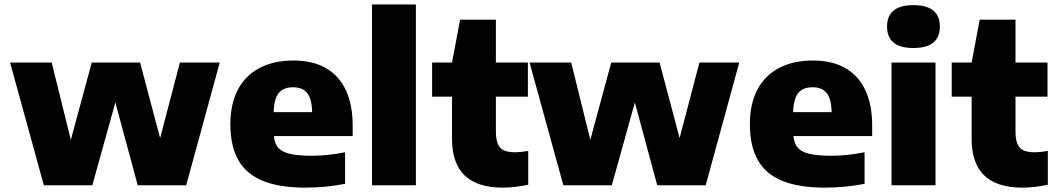

<svg xmlns="http://www.w3.org/2000/svg" viewBox="-20 -828 4726 858"><path d="M784 -548.5H962L812 0H595.5L495.5 -370L392.5 0H176L25 -548.5H211L296.5 -203L390 -548.5H606L695.5 -211Z M1556 -220H1204Q1207 -187 1223.2 -168Q1239.5 -149 1275.5 -140.5Q1311.5 -132 1374.5 -132Q1443 -132 1522 -147.5V-6.5Q1434.5 10.5 1345.5 10.5Q1228.5 10.5 1154.5 -19.8Q1080.5 -50 1045 -112.5Q1009.5 -175 1009.5 -274Q1009.5 -362 1042.2 -425.8Q1075 -489.5 1138.2 -523.5Q1201.5 -557.5 1292 -557.5Q1378 -557.5 1437 -523.2Q1496 -489 1526 -424Q1556 -359 1556 -267.5ZM1203 -327H1375Q1373.5 -386 1353 -412Q1332.5 -438 1289.5 -438Q1246 -438 1225.2 -412Q1204.5 -386 1203 -327Z M1642.5 0V-808H1838.5V0Z M2340.5 -153.5V-2.5Q2315 3 2284.5 6.8Q2254 10.5 2226.5 10.5Q2000 10.5 2000 -207V-396H1911V-548.5H2000L2036 -740H2196V-548.5H2339V-396H2196V-240.5Q2196 -205 2204.8 -184.8Q2213.5 -164.5 2232 -156Q2250.5 -147.5 2282.5 -147.5Q2305 -147.5 2340.5 -153.5Z M3105.5 -548.5H3283.5L3133.5 0H2917L2817 -370L2714 0H2497.5L2346.5 -548.5H2532.5L2618 -203L2711.5 -548.5H2927.5L3017 -211Z M3877.5 -220H3525.5Q3528.5 -187 3544.8 -168Q3561 -149 3597 -140.5Q3633 -132 3696 -132Q3764.5 -132 3843.5 -147.5V-6.5Q3756 10.5 3667 10.5Q3550 10.5 3476 -19.8Q3402 -50 3366.5 -112.5Q3331 -175 3331 -274Q3331 -362 3363.8 -425.8Q3396.5 -489.5 3459.8 -523.5Q3523 -557.5 3613.5 -557.5Q3699.5 -557.5 3758.5 -523.2Q3817.5 -489 3847.5 -424Q3877.5 -359 3877.5 -267.5ZM3524.5 -327H3696.5Q3695 -386 3674.5 -412Q3654 -438 3611 -438Q3567.5 -438 3546.8 -412Q3526 -386 3524.5 -327Z M3964 0V-548.5H4160.5V0ZM3944 -709.5Q3944 -805 4062 -805Q4180 -805 4180 -709.5Q4180 -613.5 4062 -613.5Q3944 -613.5 3944 -709.5Z M4662.5 -153.5V-2.5Q4637 3 4606.5 6.8Q4576 10.5 4548.5 10.5Q4322 10.5 4322 -207V-396H4233V-548.5H4322L4358 -740H4518V-548.5H4661V-396H4518V-240.5Q4518 -205 4526.8 -184.8Q4535.5 -164.5 4554 -156Q4572.5 -147.5 4604.5 -147.5Q4627 -147.5 4662.5 -153.5Z"/></svg>

Font: Encode Sans Semi Expanded ExBd
Style: Regular
Weight: 800
Width: 6
Designer: Multiple Designers
Foundry: Impallari Type
Version: Version 2.000